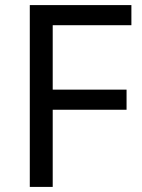

<svg xmlns="http://www.w3.org/2000/svg" viewBox="-20 -734 559 754"><path d="M187 0H97V-714H496V-635H187V-382H477V-303H187Z"/></svg>

Font: Noto Sans IKEA
Style: Regular
Weight: 400
Designer: Monotype Design Team
Foundry: Monotype Imaging Inc.
Version: Version 2.001